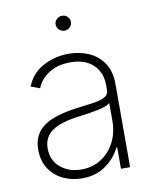

<svg xmlns="http://www.w3.org/2000/svg" viewBox="-83 -792 703 868"><g transform="rotate(-10 268.0 -358.0)"><path d="M224.1 12.2Q176.8 12.2 137.2 -6.8Q97.7 -25.9 74 -62Q50.3 -98.1 50.3 -149.9Q50.3 -218.3 99.9 -254.9Q149.4 -291.5 258.3 -305.2Q300.3 -310.1 333 -314.9Q365.7 -319.8 384.5 -330.1Q403.3 -340.3 403.3 -361.3V-383.8Q403.3 -443.4 365.5 -478.5Q327.6 -513.7 261.7 -513.7Q203.1 -513.7 163.1 -488Q123 -462.4 106.9 -421.9L65.9 -437Q89.8 -496.1 143.8 -524.7Q197.8 -553.2 260.7 -553.2Q309.1 -553.2 351.3 -535.2Q393.6 -517.1 419.7 -479Q445.8 -440.9 445.8 -380.9V0H403.8V-98.1H399.9Q378.4 -52.7 333.5 -20.3Q288.6 12.2 224.1 12.2ZM228 -27.8Q279.3 -27.8 318.8 -53.2Q358.4 -78.6 380.9 -122.3Q403.3 -166 403.3 -221.2V-301.8Q386.2 -287.6 344.7 -279.5Q303.2 -271.5 263.2 -266.6Q173.3 -255.9 133.3 -227.5Q93.3 -199.2 93.3 -148.4Q93.3 -92.8 132.1 -60.3Q170.9 -27.8 228 -27.8ZM261.2 -659.2Q247.1 -659.2 236.6 -669.2Q226.1 -679.2 226.1 -693.4Q226.1 -707.5 236.6 -717.5Q247.1 -727.5 261.2 -727.5Q275.9 -727.5 286.1 -717.5Q296.4 -707.5 296.4 -693.4Q296.4 -679.2 286.1 -669.2Q275.9 -659.2 261.2 -659.2Z"/></g></svg>

Font: Inter Extra Light
Style: Regular
Weight: 200
Designer: Rasmus Andersson
Foundry: rsms
Version: Version 4.000;git-3c8e0fc